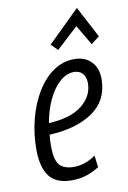

<svg xmlns="http://www.w3.org/2000/svg" viewBox="-87 -817 587 881"><g transform="rotate(-10 206.0 -376.5)"><path d="M176 11Q102 11 70.5 -32Q39 -75 39 -156Q39 -231 57 -299Q75 -367 107.5 -420.5Q140 -474 184.5 -504.5Q229 -535 282 -535Q332 -535 361.5 -504Q391 -473 390 -420Q388 -322 312 -270.5Q236 -219 111 -213Q108 -189 108 -162Q108 -95 129 -71.5Q150 -48 196 -48Q222 -48 249 -57.5Q276 -67 297 -83L304 -28Q279 -11 246.5 0Q214 11 176 11ZM117 -266Q220 -271 272.5 -313.5Q325 -356 325 -415Q325 -444 310.5 -460.5Q296 -477 270 -477Q236 -477 205 -450Q174 -423 151 -375.5Q128 -328 117 -266ZM217 -589 187 -619 335 -764 412 -618 373 -589 318 -682Z"/></g></svg>

Font: Ubuntu Sans Condensed
Style: Italic
Weight: 400
Width: 3
Italic angle: -13.5°
Designer: Dalton Maag Ltd
Foundry: Dalton Maag Ltd
Version: Version 1.006; ttfautohint (v1.8.4.7-5d5b)